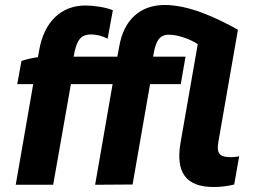

<svg xmlns="http://www.w3.org/2000/svg" viewBox="-20 -740 1012 769"><path d="M66 -496 49 -403H113L43 0H193L264 -403H431L361 0L511 -1L581 -403H704L723 -513H593L594 -517C603 -577 620 -601 656 -601C692 -601 741 -584 772 -563L703 -168C683 -50 724 9 836 9C866 9 894 5 918 -1L938 -114C923 -111 909 -110 894 -111C856 -113 847 -130 855 -174L933 -621C843 -671 736 -720 640 -720C539 -720 476 -658 458 -556L450 -513H275C286 -578 302 -602 345 -602C367 -602 390 -596 411 -585L432 -699C404 -711 355 -718 322 -718C224 -718 156 -651 137 -539L132 -511C109 -508 84 -502 66 -496Z"/></svg>

Font: Fixel Text 20240404
Style: Bold Italic
Weight: 700
Width: 4
Italic angle: -10°
Designer: AlfaBravo + MacPaw
Foundry: Kyrylo Tkachov, Marchela Mozhyna, Serhii Makarenko, Maria Weinstein, Zakhar Kryvoshyya
Version: Version 1.211;Glyphs 3.2 (3225)